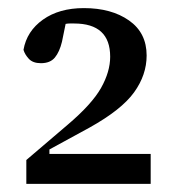

<svg xmlns="http://www.w3.org/2000/svg" viewBox="-20 -880 432 474"><path d="M45 -426V-485L147 -572Q207 -623 229.5 -663Q252 -703 252 -740Q252 -822 163 -822Q157 -822 152 -822Q147 -822 142 -821L133 -777Q127 -752 115.5 -738Q104 -724 81 -724Q61 -724 51 -735Q41 -746 38 -757Q46 -803 86 -831.5Q126 -860 187 -860Q255 -860 298.5 -829.5Q342 -799 342 -743Q342 -695 311 -652Q280 -609 201 -565L102 -511V-500H352V-426Z"/></svg>

Font: Source Serif 4 Caption
Style: Regular
Weight: 400
Designer: Frank Grießhammer
Foundry: Adobe Systems Incorporated
Version: Version 4.004;hotconv 1.0.117;makeotfexe 2.5.65602